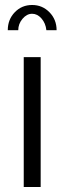

<svg xmlns="http://www.w3.org/2000/svg" viewBox="-20 -750 258 770"><path d="M53.2 -628.9H11.2Q11.2 -671.9 39.3 -700.9Q67.4 -730 108.9 -730Q149.9 -730 178.5 -700.7Q207 -671.4 207 -628.9H166Q163.1 -656.7 146.5 -675.8Q129.9 -694.8 108.9 -694.8Q87.4 -694.8 70.3 -674.6Q53.2 -654.3 53.2 -628.9ZM75.2 0V-521H143.1V0Z"/></svg>

Font: Rawline
Style: Regular
Weight: 400
Designer: Matt McInerney, Pablo Impallari, Rodrigo Fuenzalida
Foundry: Matt McInerney, Pablo Impallari, Rodrigo Fuenzalida
Version: Version 4.020;PS 004.020;hotconv 1.0.88;makeotf.lib2.5.64775